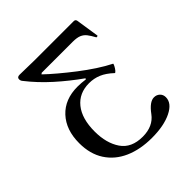

<svg xmlns="http://www.w3.org/2000/svg" viewBox="-184 -797 941 941"><g transform="rotate(-45 286.5 -326.0)"><path d="M336 13Q255 13 194 -14Q133 -41 99 -93.5Q65 -146 65 -221Q65 -313 116 -368Q167 -423 255 -423Q268 -423 281.5 -422Q295 -421 309 -419L312 -424Q247 -470 188.5 -522.5Q130 -575 84 -634Q78 -641 78 -651Q78 -665 96 -665Q122 -665 147.5 -664Q173 -663 198 -663H469Q481 -663 483 -651L501 -532Q502 -529 497 -528Q492 -527 491 -529Q478 -553 467 -567Q456 -581 439.5 -588Q423 -595 393 -595H179L173 -590Q198 -566 233 -536.5Q268 -507 307 -477Q346 -447 385 -421.5Q424 -396 458 -379Q460 -378 454.5 -367Q449 -356 441.5 -347Q434 -338 431 -341Q400 -370 370.5 -382.5Q341 -395 307 -395Q238 -395 198.5 -346Q159 -297 159 -208Q159 -127 194.5 -75Q230 -23 308 -23Q380 -23 416 -72Q452 -121 483 -121Q501 -121 513 -109.5Q525 -98 525 -80Q525 -39 472 -13Q419 13 336 13Z"/></g></svg>

Font: Junicode SmExp
Style: Regular
Weight: 400
Width: 6
Designer: Peter S. Baker
Version: Version 2.205; ttfautohint (v1.8.4)